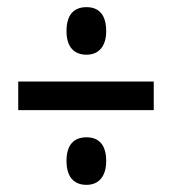

<svg xmlns="http://www.w3.org/2000/svg" viewBox="-20 -621 483 537"><path d="M222 -468C255 -468 277 -490 277 -534C277 -578 258 -601 222 -601C185 -601 166 -578 166 -534C166 -491 186 -468 222 -468ZM31 -313H410V-393H31ZM222 -104C255 -104 277 -126 277 -171C277 -214 258 -237 222 -237C185 -237 166 -214 166 -171C166 -127 186 -104 222 -104Z"/></svg>

Font: Noto Sans Khmer ExtraCondensed Medium
Style: Regular
Weight: 500
Width: 2
Designer: Danh Hong and the Monotype Design Team
Foundry: Monotype Imaging Inc.
Version: Version 2.004